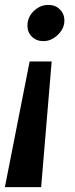

<svg xmlns="http://www.w3.org/2000/svg" viewBox="-40 -530 305 784"><path d="M72 -425Q72 -460 98 -485Q124 -510 158 -510Q186 -510 204.5 -491.5Q223 -473 223 -446Q223 -424 210.5 -405Q198 -386 178.5 -374Q159 -362 137 -362Q109 -362 90.5 -380Q72 -398 72 -425ZM128 234H-20L81 -279H171Z"/></svg>

Font: Rosario
Style: Bold Italic
Weight: 700
Italic angle: -8.05°
Designer: Hector Gatti
Foundry: Omnibus Type
Version: Version 1.101; ttfautohint (v1.8.1.43-b0c9)